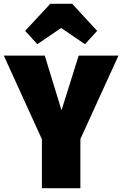

<svg xmlns="http://www.w3.org/2000/svg" viewBox="-37 -988 642 1008"><path d="M585 -696 385 -258V0H183V-257L-17 -696H198L286 -409L376 -696ZM159 -756 95 -826 227 -968H342L473 -826L409 -756L284 -841Z"/></svg>

Font: Fira Sans Condensed Black
Style: Regular
Weight: 900
Width: 3
Designer: Carrois Corporate & Edenspiekermann AG
Foundry: Carrois Corporate GbR & Edenspiekermann AG
Version: Version 4.203